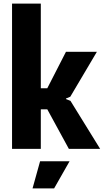

<svg xmlns="http://www.w3.org/2000/svg" viewBox="-20 -828 577 1068"><path d="M203 69H367L281 220H161ZM47 -808H207V-337H243L347 -540H519L371 -290L347 -280V-277L372 -267L537 0H363L243 -220H207V0H47Z"/></svg>

Font: Encode Sans Compressed
Style: ExtraBold
Weight: 800
Designer: Pablo Impallari, Andres Torresi
Foundry: Pablo Impallari, Andres Torresi
Version: Version 1.000; ttfautohint (v1.00) -l 8 -r 50 -G 200 -x 14 -